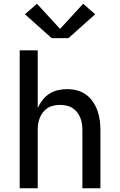

<svg xmlns="http://www.w3.org/2000/svg" viewBox="-20 -1003 640 1023"><path d="M85 0V-735H181V-428Q191 -450 206.5 -470Q222 -490 243 -503.5Q264 -517 288.5 -522.5Q313 -528 337 -528Q364 -528 390 -521.5Q416 -515 437.5 -499.5Q459 -484 474.5 -461.5Q490 -439 499 -414Q508 -389 511.5 -363Q515 -337 515 -310V0H419V-310Q419 -327 416.5 -344Q414 -361 407.5 -376.5Q401 -392 390.5 -405.5Q380 -419 365.5 -428Q351 -437 334 -440.5Q317 -444 300 -444Q283 -444 266 -440.5Q249 -437 234.5 -428Q220 -419 209.5 -405.5Q199 -392 192.5 -376.5Q186 -361 183.5 -344Q181 -327 181 -310V0ZM255 -800 113 -927 177 -983 300 -849 423 -983 487 -927 345 -800Z"/></svg>

Font: Iosevka SS04 Medium Extended
Style: Regular
Weight: 500
Width: 7
Monospace: yes
Designer: Belleve Invis
Foundry: Belleve Invis
Version: Version 19.0.0; ttfautohint (v1.8.4)